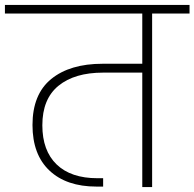

<svg xmlns="http://www.w3.org/2000/svg" viewBox="-52 -760 790 780"><path d="M718 -705H566V0H526V-465H367Q251 -465 185.5 -411.5Q120 -358 120 -251Q120 -148 178 -92Q236 -36 344 -36H367V-2H340Q218 -2 149 -67Q80 -132 80 -252Q80 -377 156 -439Q232 -501 365 -501H526V-705H-32V-740H718Z"/></svg>

Font: Fz Poppins ExtLt
Style: Regular
Weight: 200
Designer: Ninad Kale (Devanagari), Jonny Pinhorn (Latin)
Foundry: Indian Type Foundry
Version: Vit hóa bi Vntype.Com & FontZin.Com